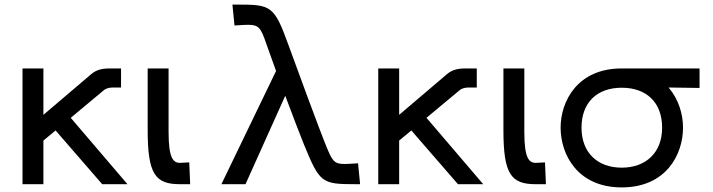

<svg xmlns="http://www.w3.org/2000/svg" viewBox="-20 -802 3106 836"><path d="M535 0 288 -289 432 -409C437 -414 452 -421 470 -421H507V-504H457C413 -504 392 -493 370 -473L169 -302V-504H78V0H169V-190L222 -234L425 0Z M808 0 804 -95 767 -93C734 -91 714 -113 714 -228V-504H623V-235C623 -44 656 0 763 0Z M1523 -90C1507 -89 1492 -88 1479 -88C1434 -88 1426 -104 1402 -162C1370 -239 1260 -540 1236 -606C1174 -778 1160 -782 1013 -782H992L1001 -691L1017 -692C1033 -693 1048 -694 1061 -694C1107 -694 1116 -680 1139 -613C1146 -592 1163 -547 1182 -493L944 0H1049L1222 -385C1255 -297 1288 -211 1303 -174C1372 -6 1380 0 1527 0H1548L1539 -91Z M2084 0 1837 -289 1981 -409C1986 -414 2001 -421 2019 -421H2056V-504H2006C1962 -504 1941 -493 1919 -473L1718 -302V-504H1627V0H1718V-190L1771 -234L1974 0Z M2357 0 2353 -95 2316 -93C2283 -91 2263 -113 2263 -228V-504H2172V-235C2172 -44 2205 0 2312 0Z M2687 -504C2494 -504 2421 -361 2421 -246C2421 -130 2494 14 2687 14C2881 14 2954 -130 2954 -246C2954 -305 2935 -370 2891 -421L3026 -419V-504ZM2687 -72C2582 -72 2512 -137 2512 -246C2512 -356 2580 -420 2687 -420C2795 -420 2863 -356 2863 -246C2863 -137 2792 -72 2687 -72Z"/></svg>

Font: Hibana SubMedium
Style: Regular
Weight: 500
Width: 6
Designer: pygmalion
Foundry: ybstudio
Version: Version 0.930;hotconv 1.0.109;makeotfexe 2.5.65596